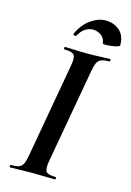

<svg xmlns="http://www.w3.org/2000/svg" viewBox="-121 -858 625 919"><g transform="rotate(15 191.5 -399.0)"><path d="M25 0Q22 0 22 -6Q22 -12 25 -12Q52 -12 65.5 -17Q79 -22 86 -37Q93 -52 98 -81L180 -544Q188 -587 178 -600Q168 -613 130 -613Q127 -613 127 -619Q127 -625 130 -625Q153 -625 181 -623.5Q209 -622 240 -622Q275 -622 303 -623.5Q331 -625 353 -625Q356 -625 356 -619Q356 -613 353 -613Q326 -613 312 -607Q298 -601 291.5 -586Q285 -571 280 -542L198 -81Q190 -38 199.5 -25Q209 -12 248 -12Q250 -12 250 -6Q250 0 248 0Q226 0 198 -1Q170 -2 136 -2Q105 -2 76.5 -1Q48 0 25 0ZM300 -688Q297 -714 278.5 -727Q260 -740 237 -740Q219 -740 200.5 -728.5Q182 -717 169 -692Q165 -687 158 -690Q151 -693 152 -695Q175 -746 212.5 -772Q250 -798 285 -798Q325 -798 354 -774Q383 -750 383 -701Q383 -696 370.5 -692.5Q358 -689 341.5 -687Q325 -685 312.5 -685Q300 -685 300 -688Z"/></g></svg>

Font: Cormorant
Style: Bold Italic
Weight: 700
Italic angle: -10°
Designer: Christian Thalmann (Catharsis Fonts)
Foundry: Catharsis Fonts
Version: Version 4.000